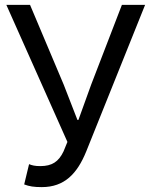

<svg xmlns="http://www.w3.org/2000/svg" viewBox="-20 -753 614 786"><path d="M151 13C244 13 296 -42 333 -133L574 -733H479L353 -406L301 -262H297L241 -406L103 -733H6L256 -172L240 -133C220 -91 193 -73 145 -73C123 -73 111 -76 99 -81L79 2C100 10 119 13 151 13Z"/></svg>

Font: Noto Sans CJK SC Regular
Style: Regular
Weight: 400
Designer: Ryoko NISHIZUKA (kana & ideographs); Paul D. Hunt (Latin, Greek & Cyrillic); Wenlong ZHANG (bopomofo); Sandoll Communica
Foundry: Adobe Systems Incorporated
Version: Version 1.004;PS 1.004;hotconv 1.0.82;makeotf.lib2.5.63406